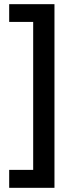

<svg xmlns="http://www.w3.org/2000/svg" viewBox="-20 -739 344 920"><path d="M139 75V-634H24V-719H241V161H24V75Z"/></svg>

Font: Noto Sans Display Medium Narrow
Style: Regular
Weight: 500
Width: 4
Designer: Monotype Design team
Foundry: Monotype Imaging Inc.
Version: Version 1.000